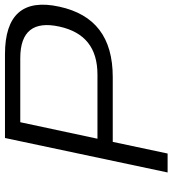

<svg xmlns="http://www.w3.org/2000/svg" viewBox="20 -730 710 791"><g transform="rotate(-90 375.5 -335.0)"><path d="M547 -670H202L60 0H138L186 -226H453C616 -226 711 -299 743 -446C776 -596 709 -670 547 -670ZM199 -289 267 -607H531C643 -607 684 -551 661 -446C638 -341 573 -289 463 -289Z"/></g></svg>

Font: LT Wave Light
Style: Italic
Weight: 300
Designer: Daniel Lyons
Version: Version 2.5 (Glyphs App)